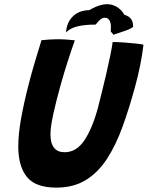

<svg xmlns="http://www.w3.org/2000/svg" viewBox="-20 -861 691 898"><path d="M243.5 16.5Q146 16.5 105.8 -33.5Q65.5 -83.5 65.5 -176Q65.5 -234 78.5 -306.2Q91.5 -378.5 113.5 -464Q126 -513.5 141.5 -566Q157 -618.5 174 -673Q192 -675 211.5 -676.2Q231 -677.5 247.5 -677.5Q270 -677.5 291.8 -676Q313.5 -674.5 330 -672.5Q314.5 -629 296.8 -574Q279 -519 263.5 -463Q244 -393.5 230 -330.8Q216 -268 216 -233Q216 -149 282.5 -149Q337.5 -149 375 -205.2Q412.5 -261.5 438.5 -358.5Q445 -384.5 455.5 -426.2Q466 -468 476.8 -514.5Q487.5 -561 495.8 -601.2Q504 -641.5 507 -664.5Q530.5 -664.5 561.8 -662.2Q593 -660 618.8 -657Q644.5 -654 651 -652Q646.5 -610.5 636 -557.5Q625.5 -504.5 611 -452.5Q584 -353.5 553 -268Q522 -182.5 480.8 -118.8Q439.5 -55 381.8 -19.2Q324 16.5 243.5 16.5ZM289 -709Q291 -754.5 320.2 -783.8Q349.5 -813 397.5 -813.5Q456.5 -848 497.5 -839.8Q538.5 -831.5 562 -791.5Q604 -780.5 602.5 -735Q588 -724 558.8 -714.8Q529.5 -705.5 510.5 -698.5Q507.5 -702 504.8 -706Q502 -710 498 -713.5Q500 -738 497.2 -751.2Q494.5 -764.5 488 -771Q479 -780 464.2 -777.5Q449.5 -775 427.5 -746Q376 -746 341.5 -737.5Q307 -729 289 -709Z"/></svg>

Font: Grandstander SemiBold
Style: Italic
Weight: 600
Italic angle: -15°
Designer: Tyler Finck
Foundry: Etcetera Type Co
Version: Version 1.200; ttfautohint (v1.8.3)